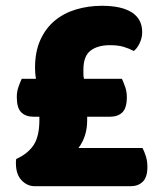

<svg xmlns="http://www.w3.org/2000/svg" viewBox="-20 -643 544 663"><path d="M104 -371Q101 -390 101 -409Q101 -465 119.5 -505.5Q138 -546 169.5 -572Q201 -598 243 -610.5Q285 -623 332 -623Q400 -623 435.5 -600Q471 -577 471 -532Q471 -512 462 -493.5Q453 -475 442 -467Q425 -476 406 -481.5Q387 -487 360 -487Q317 -487 292.5 -468Q268 -449 268 -403Q268 -395 268 -387Q268 -379 270 -371H401Q406 -360 412 -343.5Q418 -327 418 -308Q418 -270 402.5 -255Q387 -240 361 -240H281V-227Q281 -172 251 -132H472Q478 -121 483.5 -104Q489 -87 489 -67Q489 -31 473 -15.5Q457 0 431 0H100Q74 0 54.5 -20.5Q35 -41 35 -79Q35 -84 35 -86.5Q35 -89 36 -94Q76 -112 96 -142Q116 -172 116 -229V-240H95Q69 -240 53.5 -255Q38 -270 38 -308Q38 -327 44 -343.5Q50 -360 55 -371Z"/></svg>

Font: Baloo Thambi
Style: Regular
Weight: 400
Designer: Aadarsh Rajan and Ek Type
Foundry: Ek Type
Version: Version 1.443;PS 1.000;hotconv 16.6.51;makeotf.lib2.5.65220;